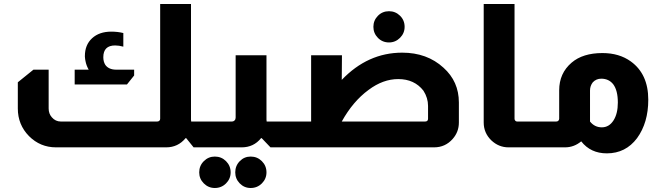

<svg xmlns="http://www.w3.org/2000/svg" viewBox="-20 -736 3304 959"><path d="M934 -716V-138Q934 -134 935 -129H985V0H947L910 -46H907Q869 0 810 0H260Q181 0 125 -56Q69 -113 69 -194V-325L147 -388H223V-194Q223 -168 239 -150Q257 -129 284 -129H765Q772 -129 776 -133Q780 -136 780 -143V-716ZM423 -388Q411 -409 407 -431Q405 -439 404 -453Q404 -455 404 -456Q404 -512 440 -545Q476 -578 536 -578Q568 -578 596 -571V-503Q574 -509 555 -509Q496 -509 496 -450Q496 -428 506 -412Q523 -388 561 -388H650V-359L614 -314H353V-388Z M1311 -460V-138Q1311 -134 1312 -129H1362V0H1331L1287 -46H1284Q1247 0 1187 0H978V-129H1137Q1147 -129 1152 -135Q1157 -140 1157 -149V-460ZM1053 46Q1086 46 1109 69Q1132 92 1132 125Q1132 157 1109 180Q1086 203 1053 203Q1021 203 998 180Q975 157 975 125Q975 92 998 69Q1021 46 1053 46ZM1232 46Q1265 46 1288 69Q1311 92 1311 125Q1311 157 1288 180Q1265 203 1232 203Q1200 203 1177.5 180Q1155 157 1155 125Q1155 92 1177.5 69Q1200 46 1232 46Z M1923 -680Q1955 -680 1978 -657.5Q2001 -635 2001 -602Q2001 -570 1978 -547Q1955 -524 1923 -524Q1890 -524 1867.5 -547Q1845 -570 1845 -602Q1845 -634 1867.5 -657Q1890 -680 1923 -680ZM1687 -337Q1817 -473 1989 -473Q2113 -473 2195 -398Q2272 -329 2272 -224V-124Q2272 -77 2241 -42Q2204 0 2148 0H1354V-129H1534V-460H1688ZM2118 -207Q2118 -247 2095 -283Q2050 -341 1969 -341Q1893 -341 1821 -287Q1743 -230 1687 -129H2103Q2118 -129 2118 -143Z M2550 -716V-143Q2550 -141 2551 -137L2552 -136Q2555 -129 2564 -129H2601V0H2520Q2471 0 2434 -35Q2396 -72 2396 -124V-716Z M2773 -285Q2773 -370 2835 -423Q2891 -471 2989 -471Q3073 -471 3131 -429Q3218 -366 3218 -238Q3218 -123 3162 -46Q3105 30 3011 30Q2930 30 2883 -30Q2847 0 2802 0H2593V-129H2758Q2765 -129 2769 -133Q2773 -138 2773 -143ZM2927 -129Q2950 -100 2986 -100Q3022 -100 3044 -134Q3066 -168 3066 -224Q3066 -284 3043 -315Q3021 -343 2983 -343Q2958 -343 2941 -325Q2927 -307 2927 -284Z"/></svg>

Font: Almarai ExtraBold
Style: Regular
Weight: 800
Designer: Boutros International 2019
Foundry: Created by Boutros International 2019
Version: Version 1.10